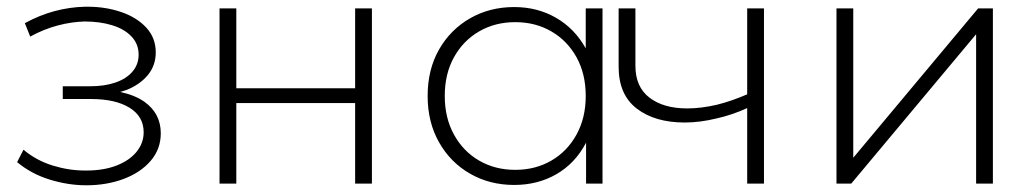

<svg xmlns="http://www.w3.org/2000/svg" viewBox="-20 -547 3086 572"><path d="M237 5Q183 5 128 -12Q73 -29 31 -64L50 -101Q88 -69 136.5 -54Q185 -39 232 -39Q235 -39 238 -39Q289 -39 327.5 -54Q366 -69 387 -95Q408 -121 408 -153Q408 -200 366 -226Q324 -252 251 -252H167V-290H249Q291 -290 323.5 -301Q356 -312 374.5 -333.5Q393 -355 393 -384Q393 -416 371.5 -438.5Q350 -461 313.5 -472Q277 -483 232 -483Q193 -482 151.5 -471Q110 -460 70 -438L54 -478Q98 -502 143 -514Q188 -526 234 -527Q237 -527 241 -527Q295 -527 341.5 -511Q388 -495 416 -464.5Q444 -434 444 -391Q444 -352 420.5 -323.5Q397 -295 357 -279Q348 -276 338 -273Q381 -264 410 -244Q459 -209 459 -150Q459 -103 429 -68Q399 -33 348.5 -14Q298 5 237 5Z M634 0V-522H684V-284H1038V-522H1088V0H1038V-240H684V0Z M1512 4Q1439 4 1380.5 -29.5Q1322 -63 1288 -123Q1254 -183 1254 -261Q1254 -340 1288 -399.5Q1322 -459 1380.5 -492.5Q1439 -526 1512 -526Q1581 -526 1636.5 -494Q1692 -462 1725 -403Q1725 -403 1725 -402V-522H1775V0H1726V-123Q1726 -122 1725 -120Q1693 -60 1637.5 -28Q1582 4 1512 4ZM1515 -41Q1575 -41 1622.5 -68.5Q1670 -96 1697.5 -146Q1725 -196 1725 -261Q1725 -327 1697.5 -376.5Q1670 -426 1622.5 -453.5Q1575 -481 1515 -481Q1455 -481 1407.5 -453.5Q1360 -426 1332.5 -376.5Q1305 -327 1305 -261Q1305 -196 1332.5 -146Q1360 -96 1407.5 -68.5Q1455 -41 1515 -41Z M2206 0V-225Q2160 -204 2114 -194Q2065 -182 2020 -182Q1931 -182 1877 -223.5Q1823 -265 1823 -348V-522H1873V-351Q1873 -288 1915 -256Q1957 -224 2027 -224Q2069 -224 2116 -235Q2160 -246 2206 -266V-522H2256V0Z M2472 0V-522H2522V-77L2894 -522H2938V0H2888V-445L2516 0Z"/></svg>

Font: Montserrat Z Light
Style: Regular
Weight: 300
Designer: Julieta Ulanovsky
Foundry: Julieta Ulanovsky
Version: Version 8.000